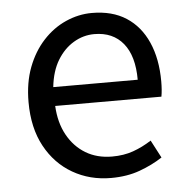

<svg xmlns="http://www.w3.org/2000/svg" viewBox="-45 -602 645 659"><g transform="rotate(-5 277.0 -272.0)"><path d="M312 13Q239 13 180 -21Q121 -55 86.5 -118.5Q52 -182 52 -271Q52 -338 72 -390.5Q92 -443 126.5 -480.5Q161 -518 205 -537.5Q249 -557 295 -557Q365 -557 413 -526Q461 -495 486.5 -437.5Q512 -380 512 -302Q512 -287 511 -274Q510 -261 508 -250H142Q145 -192 168.5 -149.5Q192 -107 231 -83.5Q270 -60 322 -60Q362 -60 394.5 -71.5Q427 -83 458 -103L490 -42Q455 -19 411 -3Q367 13 312 13ZM141 -315H432Q432 -397 396.5 -440.5Q361 -484 297 -484Q259 -484 225.5 -464Q192 -444 169.5 -407Q147 -370 141 -315Z"/></g></svg>

Font: Noto Sans HK
Style: Regular
Weight: 400
Designer: Ryoko NISHIZUKA 西塚涼子 (kana, bopomofo & ideographs); Paul D. Hunt (Latin, Greek & Cyrillic); Sandoll Communications 산돌커뮤니
Foundry: Adobe
Version: Version 2.004-H2;hotconv 1.0.118;makeotfexe 2.5.65603